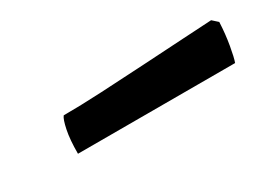

<svg xmlns="http://www.w3.org/2000/svg" viewBox="-22 -769 415 309"><g transform="rotate(-30 185.5 -614.5)"><path d="M68 -575Q68 -601 71.5 -618Q75 -635 79 -640Q109 -640 149.5 -642Q190 -644 232 -646.5Q274 -649 308.5 -651Q343 -653 361 -654L371 -645Q370 -623 366.5 -603Q363 -583 360 -575Z"/></g></svg>

Font: Texturina 12pt SemiBold
Style: Italic
Weight: 600
Italic angle: -11°
Version: Version 1.002